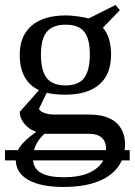

<svg xmlns="http://www.w3.org/2000/svg" viewBox="-20 -533 540 769"><path d="M467.8 109.4Q444.8 161.1 385.3 188.5Q325.7 215.8 234.9 215.8Q144 215.8 94.5 188.2Q44.9 160.6 43 109.4H0V68.4H51.8Q68.4 35.2 125 -4.9Q97.2 -14.2 78.1 -36.6Q59.1 -59.1 59.1 -85L136.2 -171.9Q59.1 -208 59.1 -314Q59.1 -389.2 106.7 -430.2Q154.3 -471.2 245.1 -471.2Q263.2 -471.2 291.5 -467.5Q319.8 -463.9 335 -459L442.9 -513.2L460 -492.2L392.1 -421.9Q424.8 -385.3 424.8 -314Q424.8 -234.9 377.4 -194.3Q330.1 -153.8 241.2 -153.8Q201.2 -153.8 167 -161.1L136.2 -97.2Q137.7 -88.9 155.3 -81.5Q172.9 -74.2 199.2 -74.2H335Q409.2 -74.2 445.1 -42Q481 -9.8 481 46.9L479.5 68.4H499.5V109.4ZM242.2 -190.9Q295.4 -190.9 317.6 -221.4Q339.8 -252 339.8 -314Q339.8 -378.9 316.9 -406.5Q293.9 -434.1 243.2 -434.1Q191.9 -434.1 168 -406.2Q144 -378.4 144 -314Q144 -249.5 167.5 -220.2Q190.9 -190.9 242.2 -190.9ZM404.8 62Q404.8 34.2 387.7 18.6Q370.6 2.9 335.9 2.9H158.2Q127.4 29.8 116.2 68.4H404.3ZM234.9 176.8Q299.8 176.8 338.9 158.2Q377.9 139.6 393.6 109.4H112.3Q115.7 144.5 146.2 160.6Q176.8 176.8 234.9 176.8Z"/></svg>

Font: Times New Roman
Style: Regular
Weight: 400
Designer: Steve Matteson
Foundry: Ascender Corporation
Version: Version 2.00.3